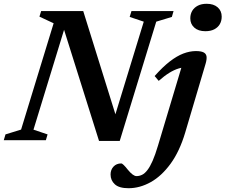

<svg xmlns="http://www.w3.org/2000/svg" viewBox="-43 -741 1192 1015"><path d="M580.5 -94 548 -74.5 717 -626.5 642.5 -651.5 652 -682.5H874.5L865.5 -651.5L783 -626.5L590 4H480.5L284.5 -619L307.5 -622L134 -55.5L208.5 -30.5L199.5 0H-23L-14 -30.5L68.5 -56L240.5 -618L165.5 -653L174.5 -682.5H397ZM963 -644Q963 -666.5 973.2 -683.8Q983.5 -701 1002.8 -711Q1022 -721 1049.5 -721Q1086.5 -721 1107.8 -702.2Q1129 -683.5 1129 -653Q1129 -630.5 1119 -613.2Q1109 -596 1089.8 -586Q1070.5 -576 1042.5 -576Q1005.5 -576 984.2 -595Q963 -614 963 -644ZM936 -40Q906.5 59 858.8 124.5Q811 190 753.5 222Q696 254 636.5 254Q586.5 254 564 233.2Q541.5 212.5 541.5 181.5Q541.5 156.5 557 139.8Q572.5 123 598 123Q602.5 123 611.2 131.5Q620 140 633 156.5Q646.5 173 658 181.5Q669.5 190 678.5 190Q694 190 708.2 183Q722.5 176 736.2 158.2Q750 140.5 763.8 109.2Q777.5 78 792 29.5L925 -414L950.5 -385Q926.5 -386.5 902.2 -379.2Q878 -372 852 -356Q826 -340 796 -313.5L774.5 -339Q817 -387 854.5 -416Q892 -445 926.2 -458Q960.5 -471 992.5 -471Q1019.5 -471 1033 -464.2Q1046.5 -457.5 1048.8 -443Q1051 -428.5 1044 -404.5Z"/></svg>

Font: Newsreader SemiBold
Style: Italic
Weight: 600
Italic angle: -17°
Designer: Hugues Gentile
Foundry: Production Type
Version: Version 1.003